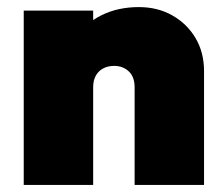

<svg xmlns="http://www.w3.org/2000/svg" viewBox="-20 -522 633 542"><path d="M360 0V-276Q360 -305 343.5 -320.5Q327 -336 302 -336Q285 -336 271.5 -329Q258 -322 250.5 -308.5Q243 -295 243 -276L167 -310Q167 -370 193.5 -413Q220 -456 266.5 -479Q313 -502 372 -502Q425 -502 466.5 -478.5Q508 -455 532 -414.5Q556 -374 556 -321V0ZM47 0V-492H243V0Z"/></svg>

Font: Outfit Thin Black
Style: Regular
Weight: 900
Version: Version 1.100;gftools[0.9.27]